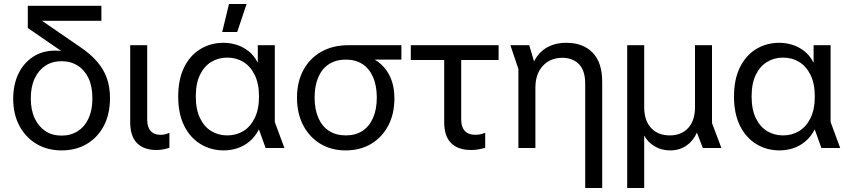

<svg xmlns="http://www.w3.org/2000/svg" viewBox="-20 -740 4246 960"><path d="M288 12Q217 12 162.5 -20.5Q108 -53 77 -111Q46 -169 46 -246Q46 -316 71.5 -370Q97 -424 144.5 -455.5Q192 -487 257 -487Q272 -487 287 -485Q302 -483 314 -479V-466L119 -600V-711H487V-636H190L375 -509Q431 -472 465 -432.5Q499 -393 514.5 -348.5Q530 -304 530 -250Q530 -170 499.5 -111.5Q469 -53 414.5 -20.5Q360 12 288 12ZM288 -62Q334 -62 369 -84.5Q404 -107 423 -148.5Q442 -190 442 -248Q442 -307 423 -348Q404 -389 369 -411.5Q334 -434 288 -434Q241 -434 207 -411.5Q173 -389 153.5 -348Q134 -307 134 -248Q134 -190 153.5 -148.5Q173 -107 207 -84.5Q241 -62 288 -62Z M763 10Q699 10 665 -24.5Q631 -59 631 -129V-514H716V-142Q716 -105 733 -85.5Q750 -66 782 -66Q792 -66 803 -68Q814 -70 827 -76V-1Q811 4 795.5 7Q780 10 763 10Z M1099 12Q1034 12 982 -20Q930 -52 900.5 -112Q871 -172 871 -257Q871 -343 900.5 -403Q930 -463 981.5 -494.5Q1033 -526 1098 -526Q1131 -526 1163 -516Q1195 -506 1222.5 -484.5Q1250 -463 1268 -428H1269V-514H1354V-130L1402 0H1308L1275 -92H1274Q1255 -55 1226 -31.5Q1197 -8 1164.5 2Q1132 12 1099 12ZM1116 -63Q1161 -63 1196.5 -84.5Q1232 -106 1253.5 -149.5Q1275 -193 1275 -258Q1275 -322 1253.5 -365.5Q1232 -409 1196.5 -430.5Q1161 -452 1116 -452Q1072 -452 1036.5 -430.5Q1001 -409 980 -366Q959 -323 959 -258Q959 -193 980 -149.5Q1001 -106 1036.5 -84.5Q1072 -63 1116 -63ZM1091 -580 1125 -720H1213L1166 -580Z M1708 12Q1637 12 1582 -21Q1527 -54 1496 -113.5Q1465 -173 1465 -251Q1465 -330 1496.5 -389Q1528 -448 1586 -481Q1644 -514 1722 -514H1987V-442H1855V-441Q1884 -424 1906 -396.5Q1928 -369 1940 -332Q1952 -295 1952 -247Q1952 -170 1921 -111.5Q1890 -53 1835.5 -20.5Q1781 12 1708 12ZM1709 -63Q1757 -63 1791.5 -85Q1826 -107 1845 -150Q1864 -193 1864 -252Q1864 -312 1845 -355Q1826 -398 1791.5 -420Q1757 -442 1709 -442Q1661 -442 1626 -420Q1591 -398 1572 -355Q1553 -312 1553 -252Q1553 -193 1572 -150Q1591 -107 1626 -85Q1661 -63 1709 -63Z M2336 10Q2270 10 2235.5 -24.5Q2201 -59 2201 -129V-472H2286V-142Q2286 -105 2304 -85.5Q2322 -66 2355 -66Q2366 -66 2378.5 -68Q2391 -70 2406 -76V-1Q2388 4 2372 7Q2356 10 2336 10ZM2034 -440V-514H2473V-440Z M2906 200V-321Q2906 -388 2874.5 -419.5Q2843 -451 2792 -451Q2731 -451 2694 -410.5Q2657 -370 2657 -302V0H2572V-395L2532 -514H2626L2650 -434H2651Q2664 -461 2686.5 -482Q2709 -503 2740.5 -514.5Q2772 -526 2811 -526Q2896 -526 2943.5 -476.5Q2991 -427 2991 -331V200Z M3116 200V-514H3201V-205Q3201 -137 3235.5 -100Q3270 -63 3329 -63Q3387 -63 3421 -100Q3455 -137 3455 -205V-514H3540V-125L3587 0H3494L3465 -76H3464Q3446 -35 3411.5 -11.5Q3377 12 3331 12Q3287 12 3253 -8.5Q3219 -29 3202 -61H3201V200Z M3878 12Q3813 12 3761 -20Q3709 -52 3679.5 -112Q3650 -172 3650 -257Q3650 -343 3679.5 -403Q3709 -463 3760.5 -494.5Q3812 -526 3877 -526Q3910 -526 3942 -516Q3974 -506 4001.5 -484.5Q4029 -463 4047 -428H4048V-514H4133V-130L4181 0H4087L4054 -92H4053Q4034 -55 4005 -31.5Q3976 -8 3943.5 2Q3911 12 3878 12ZM3895 -63Q3940 -63 3975.5 -84.5Q4011 -106 4032.5 -149.5Q4054 -193 4054 -258Q4054 -322 4032.5 -365.5Q4011 -409 3975.5 -430.5Q3940 -452 3895 -452Q3851 -452 3815.5 -430.5Q3780 -409 3759 -366Q3738 -323 3738 -258Q3738 -193 3759 -149.5Q3780 -106 3815.5 -84.5Q3851 -63 3895 -63Z"/></svg>

Font: TikTok Sans 24pt
Style: Regular
Weight: 400
Version: Version 4.000